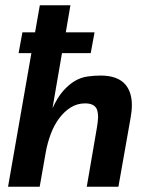

<svg xmlns="http://www.w3.org/2000/svg" viewBox="-20 -708 547 728"><path d="M429 0H309L347 -221.5Q351 -244.5 352 -264Q352 -277.5 348.8 -289.5Q345.5 -301.5 334.2 -308.8Q323 -316 302.5 -316Q273 -316 248.5 -300.8Q224 -285.5 204.8 -260Q185.5 -234.5 172.8 -200.8Q160 -167 153.5 -130.5L130.5 0H10.5L99 -506.5H50.5L65 -585.5H113L131 -688H247L229.5 -585.5H338.5L324 -506.5H215L179 -297.5Q198 -339 219.8 -363.5Q241.5 -388 264.2 -401.2Q287 -414.5 312 -418Q337 -421.5 361.5 -421.5Q428.5 -421.5 457.5 -385Q480 -356 480 -309.5Q480 -287 475 -260Z"/></svg>

Font: Lucymar Sans SemiBold
Style: Italic
Weight: 600
Italic angle: -10°
Foundry: The League of Moveable Type (original font) / Main changes by Cristiano Sobral with portions from Mirco Monsees
Version: Version 2.00;August 30, 2020;FontCreator 13.0.0.2681 64-bit